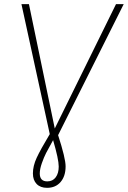

<svg xmlns="http://www.w3.org/2000/svg" viewBox="-20 -702 614 922"><path d="M574 -682 259 -53Q295 58 295 97Q295 144 271 172Q247 200 206 200Q174 200 156 181.5Q138 163 138 131Q138 95 156 56Q174 17 219 -58L83 -682H119L243 -85L537 -682ZM262 98Q262 63 235 -29Q212 12 201.5 32.5Q191 53 181 81.5Q171 110 171 131Q171 169 207 169Q233 169 247.5 149.5Q262 130 262 98Z"/></svg>

Font: Fira Sans UltraLight
Style: Italic
Weight: 200
Italic angle: -8°
Designer: Carrois Corporate & Edenspiekermann AG
Foundry: Carrois Corporate GbR & Edenspiekermann AG
Version: Version 4.203;PS 004.203;hotconv 1.0.88;makeotf.lib2.5.64775